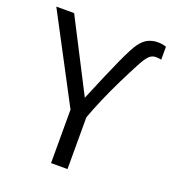

<svg xmlns="http://www.w3.org/2000/svg" viewBox="-132 -821 828 921"><g transform="rotate(20 282.5 -360.0)"><path d="M278 -350Q337 -492 371.5 -568Q406 -644 425 -670.5Q444 -697 466.5 -708.5Q489 -720 517 -720Q541 -720 560 -713V-647Q547 -650 532 -650Q513 -650 498.5 -636.5Q484 -623 463 -583.5Q442 -544 411.5 -482.5Q381 -421 356.5 -363.5Q332 -306 317 -264V0H233V-273L0 -714H91Z"/></g></svg>

Font: Stephens Clock
Style: Regular
Weight: 400
Designer: Peter Wiegel (catfonts.de) with slight modifications by DT1.org
Version: Version 0.9.1